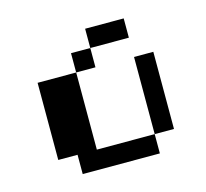

<svg xmlns="http://www.w3.org/2000/svg" viewBox="-73 -520 645 601"><g transform="rotate(-15 250.0 -219.0)"><path d="M250 -437.5H375V-375H250ZM187.5 -375H250V-312.5H187.5ZM62.5 -312.5H187.5V-62.5H375V0H125V-62.5H62.5ZM375 -312.5H437.5V-62.5H375Z"/></g></svg>

Font: Half Eighties
Style: Regular
Weight: 400
Monospace: yes
Designer: Jayvee Enaguas (HarvettFox96)
Version: 20191127.01dev02